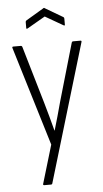

<svg xmlns="http://www.w3.org/2000/svg" viewBox="-57 -689 489 911"><g transform="rotate(-5 187.0 -234.0)"><path d="M116 185Q113 185 111.5 182.5Q110 180 112 177L166 -4L23 -475Q20 -483 27 -483H63Q68 -483 70 -477L150 -204Q160 -171 169 -136.5Q178 -102 187 -69H188Q198 -102 207.5 -136.5Q217 -171 226 -204L305 -477Q307 -483 312 -483H347Q354 -483 351 -475L155 180Q154 185 148 185ZM103 -563Q96 -559 96 -565V-593Q96 -599 100 -601L184 -651Q188 -655 192 -651L277 -601Q280 -599 280 -593V-565Q280 -559 273 -563L188 -612Z"/></g></svg>

Font: Sofia Sans Condensed Light
Style: Regular
Weight: 300
Designer: Botio Nikoltchev, Ani Petrova
Foundry: lettersoup
Version: Version 4.101